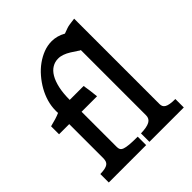

<svg xmlns="http://www.w3.org/2000/svg" viewBox="-194 -841 972 972"><g transform="rotate(-45 292.5 -355.0)"><path d="M565.4 0H319.3V-60.5Q362.3 -61.5 382.3 -72.3Q402.3 -83 402.3 -106.9V-574.7H399.9Q398.4 -574.7 388.7 -581.8Q378.9 -588.9 356.9 -602.5Q338.9 -613.8 322 -619.6Q305.2 -625.5 289.6 -625Q267.1 -625 247.6 -613.3Q228 -601.6 214.1 -578.1Q200.2 -554.7 192.1 -519Q184.1 -483.4 184.1 -435.5H283.7Q287.1 -415 290 -393.6Q293 -372.1 294.9 -350.6H184.1V-97.7Q184.1 -87.4 188 -80.3Q191.9 -73.2 203.6 -68.8Q215.3 -64.5 237.3 -62.5Q259.3 -60.5 295.9 -60.5V0H28.3V-60.5Q48.3 -61 61.3 -63.7Q74.2 -66.4 82 -72Q89.8 -77.6 92.8 -86.7Q95.7 -95.7 95.7 -108.4V-350.6H22.9V-407.7Q44.9 -413.1 64 -418.9Q83 -424.8 95.7 -430.7Q95.2 -435.1 95.2 -439.2Q95.2 -443.4 95.2 -448.2Q95.2 -479 104.2 -510.3Q113.3 -541.5 129.6 -570.6Q146 -599.6 168 -625.2Q189.9 -650.9 216.1 -669.7Q242.2 -688.5 271 -699.5Q299.8 -710.4 329.6 -710.4Q367.7 -710.4 404.3 -689.9Q415.5 -693.8 421.9 -696.3Q428.2 -698.7 433.1 -700.4Q438 -702.1 441.9 -703.1Q445.8 -704.1 451.9 -705.1Q458 -706.1 467 -707.3Q476.1 -708.5 490.7 -710.4V-98.6Q490.7 -89.4 494.1 -82.3Q497.6 -75.2 505.9 -70.3Q514.2 -65.4 528.8 -63Q543.5 -60.5 565.4 -60.5Z"/></g></svg>

Font: XB Niloofar
Style: Bold
Weight: 700
Designer: Behnam
Foundry: Irmug
Version: Version 7.201 2008